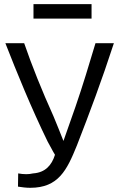

<svg xmlns="http://www.w3.org/2000/svg" viewBox="-20 -901 605 929"><path d="M423 -811V-881H142V-811ZM67 2C85.4 4.8 105.3 7.7 126.3 7.7C262.7 7.7 303.6 -77.7 352 -197C414 -356 472 -511 531 -692H442C412 -592 380 -485 345 -384L287 -219C276 -249 251 -308 239 -338C183 -462 134 -584 97 -692H6C62 -549 130 -381 211 -215C223 -195 233 -173 246 -152C230 -101 199 -66 140 -62C128.7 -59.3 117.4 -58.2 106.4 -58.2C93 -58.2 80.1 -59.8 68 -62C68 -41 67 -19 67 2Z"/></svg>

Font: Repo
Style: Regular
Weight: 400
Designer: Stefan Peev
Foundry: Context Ltd
Version: Version 0.000